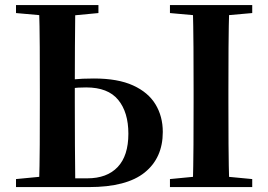

<svg xmlns="http://www.w3.org/2000/svg" viewBox="-20 -761 1092 781"><path d="M212.6 0V-35.6H335Q415.2 -35.6 458.7 -81.6Q502.2 -127.5 502.2 -217.1Q502.2 -304.5 460.7 -354.9Q419.2 -405.4 330.7 -405.4Q298.1 -405.4 269.6 -402Q241.1 -398.6 212.6 -391.2V-427.5Q243.2 -434.3 277.8 -438Q312.4 -441.7 362.3 -441.7Q459.6 -441.7 521.3 -413.5Q583 -385.4 612.6 -336.4Q642.2 -287.5 642.2 -224.3Q642.2 -118.8 568.6 -59.4Q495 0 341.6 0ZM138.6 0Q141.4 -86.6 141.7 -173.3Q142.1 -259.9 142.1 -346.1V-393.6Q142.1 -481.3 141.7 -568.4Q141.4 -655.6 138.6 -740.5H286.3Q285.3 -654.9 284.8 -571Q284.3 -487.1 284.3 -417.7V-346.1Q284.3 -258.5 284.8 -171.8Q285.3 -85.2 286.3 0ZM764.2 0Q766.5 -85.2 767 -171.8Q767.5 -258.5 767.5 -346.1V-393.6Q767.5 -481.3 767 -567.7Q766.5 -654.1 764.2 -740.5H912.8Q910.1 -655.6 909.6 -568.4Q909.1 -481.3 909.1 -393.6V-346.9Q909.1 -259.9 909.6 -173.3Q910.1 -86.6 912.8 0ZM45.1 -707.9V-740.5H380.4V-707.9L236.8 -694.2H198.5ZM671.3 0V-32.6L823.3 -47.3H851.5L1006 -32.6V0ZM671.3 -707.9V-740.5H1006V-707.9L851.5 -694.2H823.3ZM45.1 0V-32.6L198.2 -47.3H212.6V0Z"/></svg>

Font: Early Summer Mincho VF
Style: Regular
Weight: 250
Designer: GuiWonder
Version: Version 1.002